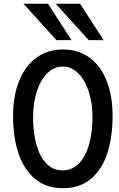

<svg xmlns="http://www.w3.org/2000/svg" viewBox="-20 -1002 640 1036"><path d="M50.5 -375Q50.5 -483.5 83 -564.8Q115.5 -646 176.2 -690.5Q237 -735 319.5 -735Q402.5 -735 462.8 -691.2Q523 -647.5 555.2 -566.5Q587.5 -485.5 587.5 -376Q587.5 -262.5 559 -175Q530.5 -87.5 470.5 -37Q410.5 13.5 319.5 13.5Q229 13.5 168.8 -37Q108.5 -87.5 79.5 -175Q50.5 -262.5 50.5 -375ZM479 -369.5Q479 -445.5 458.8 -508Q438.5 -570.5 402 -606.8Q365.5 -643 319 -643Q272.5 -643 235.8 -607.5Q199 -572 178.8 -509.2Q158.5 -446.5 158.5 -368.5Q158.5 -287.5 176.2 -222.8Q194 -158 229.8 -120.2Q265.5 -82.5 317.5 -82.5Q369.5 -82.5 406 -120.2Q442.5 -158 460.8 -223Q479 -288 479 -369.5ZM106.5 -982H239L365.5 -785.5H284.5ZM280.5 -982H412L539 -785.5H458.5Z"/></svg>

Font: JuliaMono Medium
Style: Regular
Weight: 500
Monospace: yes
Designer: cormullion
Foundry: corm
Version: Version 0.054; ttfautohint (v1.8.4)